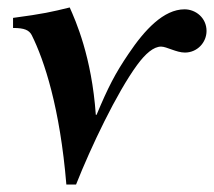

<svg xmlns="http://www.w3.org/2000/svg" viewBox="-20 -482 574 515"><path d="M237 -174C226 -330 183 -426 167 -462C118 -450 97 -445 15 -434V-407C46 -407 58 -401 65 -388C99 -320 141 -192 158 13H184C224 -88 293 -233 348 -308C370 -338 392 -357 412 -357C427 -357 453 -341 476 -341C509 -341 534 -368 534 -399C534 -434 505 -457 475 -457C419 -457 368 -402 325 -338C289 -285 270 -248 239 -174Z"/></svg>

Font: XITS
Style: Bold Italic
Weight: 700
Italic angle: -16.33°
Designer: MicroPress Inc., with final additions and corrections provided by Coen Hoffman, Elsevier (retired)
Version: Version 1.105